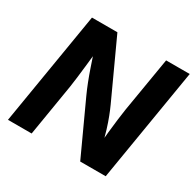

<svg xmlns="http://www.w3.org/2000/svg" viewBox="-158 -899 1085 1070"><g transform="rotate(30 384.5 -364.0)"><path d="M19.5 0 140.1 -727.5H303.7L473.1 -358.9Q484.9 -333 497.3 -300.8Q509.8 -268.6 522.2 -228.3Q534.7 -188 545.4 -138.7L530.8 -134.3Q534.2 -174.3 538.8 -219.5Q543.5 -264.6 548.8 -306.4Q554.2 -348.1 558.6 -377L617.2 -727.5H769L648.4 0H484.4L330.6 -334.5Q314.9 -369.1 301.3 -404.1Q287.6 -439 272.9 -482.2Q258.3 -525.4 238.3 -584.5L256.8 -586.4Q251 -531.7 245.6 -483.4Q240.2 -435.1 235.6 -397.2Q231 -359.4 227.1 -334.5L171.9 0Z"/></g></svg>

Font: Inter 16pt
Style: Bold Italic
Weight: 700
Italic angle: -9.3988°
Version: Version 4.001;git-66647c0bb